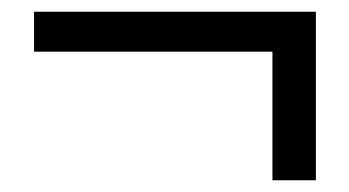

<svg xmlns="http://www.w3.org/2000/svg" viewBox="-20 -423 595 327"><path d="M444 -116H518V-403H38V-335H444Z"/></svg>

Font: Noto Sans Mono CJK SC
Style: Regular
Weight: 400
Designer: Ryoko NISHIZUKA 西塚涼子 (kana, bopomofo & ideographs); Paul D. Hunt (Latin, Greek & Cyrillic); Sandoll Communications 산돌커뮤니
Foundry: Adobe
Version: Version 2.004;hotconv 1.0.118;makeotfexe 2.5.65603